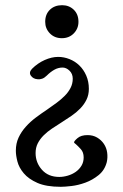

<svg xmlns="http://www.w3.org/2000/svg" viewBox="-20 -485 472 739"><path d="M103 -220Q125 -242 152 -254Q179 -266 204 -266Q226 -266 247.5 -257.5Q269 -249 285.5 -233Q302 -217 312 -194Q322 -171 322 -143Q322 -120 313 -101.5Q304 -83 289 -67.5Q274 -52 255 -39Q236 -26 217 -14Q198 -2 180 10Q162 22 148 36Q134 50 125.5 66.5Q117 83 117 104Q117 141 141.5 168.5Q166 196 208 196Q224 196 241 191Q258 186 271.5 176.5Q285 167 293.5 153Q302 139 302 121Q302 101 291 89Q280 77 272 70Q265 65 265 63Q265 58 278.5 46.5Q292 35 317 35Q338 35 354 44.5Q370 54 380 69Q390 84 392.5 102.5Q395 121 391 139Q383 170 359.5 189Q336 208 308.5 218Q281 228 255 231Q229 234 214 234Q158 234 124 219Q90 204 71.5 182Q53 160 47 136.5Q41 113 41 95Q41 67 51.5 44.5Q62 22 79.5 2.5Q97 -17 118.5 -33Q140 -49 161 -63Q180 -76 197.5 -89Q215 -102 229 -116Q243 -130 251.5 -146.5Q260 -163 260 -182Q260 -201 247.5 -213Q235 -225 221 -225Q204 -225 189 -216.5Q174 -208 160 -194Q151 -185 142 -182Q133 -179 125 -180Q108 -181 99 -193.5Q90 -206 103 -220ZM219 -465Q246 -465 264 -447.5Q282 -430 282 -401Q282 -375 264 -356.5Q246 -338 218 -338Q190 -338 172 -356.5Q154 -375 154 -401Q154 -430 172 -447.5Q190 -465 219 -465Z"/></svg>

Font: Alice
Style: Regular
Weight: 400
Designer: Cyreal (www.cyreal.org)
Foundry: Cyreal (www.cyreal.org)
Version: Version 1.010